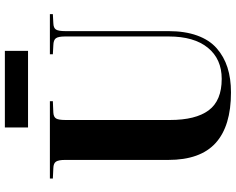

<svg xmlns="http://www.w3.org/2000/svg" viewBox="-110 -845 969 789"><g transform="rotate(-90 374.5 -450.5)"><path d="M245.1 -819.8V-915H560.1V-819.8ZM389.2 14.2Q251 14.2 181.4 -48.8Q111.8 -111.8 111.8 -243.2V-668Q111.8 -693.8 105 -704.6Q98.1 -715.3 78.1 -715.8L35.2 -717.8V-730H353V-717.8L306.2 -715.8Q288.6 -714.8 282.2 -704.6Q275.9 -694.3 275.9 -666V-236.8Q275.9 -130.9 315.7 -77.4Q355.5 -23.9 444.8 -23.9Q526.4 -23.9 572.8 -80.8Q619.1 -137.7 619.1 -241.2V-668Q619.1 -695.3 611.8 -705.3Q604.5 -715.3 583 -715.8L545.9 -717.8V-730H710.9V-717.8L673.8 -715.8Q654.3 -715.3 647.7 -705.1Q641.1 -694.8 641.1 -666V-242.2Q641.1 -174.8 623 -124.8Q605 -74.7 570.8 -44.7Q536.6 -14.6 491.5 -0.2Q446.3 14.2 389.2 14.2Z"/></g></svg>

Font: Display Regular
Style: Bold
Weight: 700
Designer: Latin by Veronika Burian and Jose Scaglione. Greek by Irene Vlachou. Cyrillic by Vera Evstafieva.
Foundry: TypeTogether
Version: Version 3.002